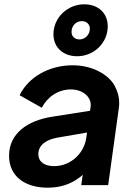

<svg xmlns="http://www.w3.org/2000/svg" viewBox="-20 -859 621 891"><path d="M338 -598C416 -598 480 -660 480 -737C480 -798 436 -839 371 -839C292 -839 228 -776 228 -700C228 -639 273 -598 338 -598ZM349 -676C326 -676 312 -691 312 -711C312 -740 333 -761 360 -761C381 -761 397 -747 397 -726C397 -699 376 -676 349 -676ZM201 12C257 12 306 -3 347 -34C353 -38 359 -43 364 -48L357 0H482L531 -354C533 -364 533 -374 533 -383C533 -411 525 -438 510 -465C478 -517 405 -556 317 -556C207 -556 112 -501 71 -417L174 -359C199 -408 249 -444 309 -444C364 -444 401 -410 401 -373C401 -369 401 -364 400 -360L398 -345L226 -318C106 -300 22 -239 22 -136C22 -40 97 12 201 12ZM384 -244 381 -224C373 -150 310 -88 231 -88C188 -88 158 -107 158 -144C158 -187 196 -211 245 -220Z"/></svg>

Font: Plus Jakarta Sans
Style: Bold Italic
Weight: 700
Italic angle: -8°
Designer: Gumpita Rahayu
Foundry: Tokotype
Version: Version 2.071;gftools[0.9.30]